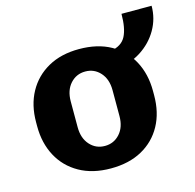

<svg xmlns="http://www.w3.org/2000/svg" viewBox="-95 -718 839 825"><g transform="rotate(-15 324.5 -305.0)"><path d="M300 10Q219 10 160.5 -23Q102 -56 71 -114Q40 -172 40 -246V-265Q40 -341 71.5 -398.5Q103 -456 161 -488.5Q219 -521 299 -521Q381 -521 439.5 -488.5Q498 -456 529 -398Q560 -340 560 -265V-246Q560 -169 528.5 -111.5Q497 -54 439 -22Q381 10 300 10ZM300 -90Q340 -90 366.5 -119.5Q393 -149 393 -198V-313Q393 -362 366.5 -391.5Q340 -421 300 -421Q260 -421 233.5 -391.5Q207 -362 207 -313V-198Q207 -149 233.5 -119.5Q260 -90 300 -90ZM430 -397V-478Q479 -486 497 -521Q515 -556 515 -620H649Q649 -563 621 -514.5Q593 -466 544 -434.5Q495 -403 430 -397Z"/></g></svg>

Font: Chivo Mono
Style: Bold
Weight: 700
Monospace: yes
Designer: Hector Gatti
Foundry: Omnibus-Type
Version: Version 1.008; ttfautohint (v1.8.4.7-5d5b)